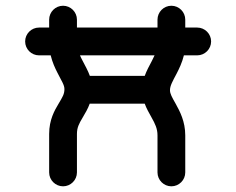

<svg xmlns="http://www.w3.org/2000/svg" viewBox="-20 -655 831 675"><path d="M673.3 -558.1H631.3V-585.9C631.3 -612.8 609.4 -634.8 582.5 -634.8C555.7 -634.8 533.7 -612.8 533.7 -585.9V-558.1H250.5V-585.9C250.5 -612.8 228.5 -634.8 201.7 -634.8C174.8 -634.8 152.8 -612.8 152.8 -585.9V-558.1H117.2C90.3 -558.1 68.4 -536.1 68.4 -509.3C68.4 -482.4 90.3 -460.4 117.2 -460.4H158.2C164.1 -436 173.3 -416 181.6 -399.9C197.3 -369.1 206.5 -356 206.5 -341.8C206.5 -324.2 200.2 -314.5 186 -290.5C171.9 -267.1 152.8 -233.9 152.8 -184.1V-48.8C152.8 -22 174.8 0 201.7 0C228.5 0 250.5 -22 250.5 -48.8V-184.1C250.5 -206.5 257.8 -220.2 270 -240.7C279.8 -257.3 289.1 -272.9 295.4 -290.5H488.8C494.6 -274.4 503.4 -258.8 512.7 -242.2C525.4 -219.7 533.7 -202.6 533.7 -179.2V-48.8C533.7 -22 555.7 0 582.5 0C609.4 0 631.3 -22 631.3 -48.8V-179.2C631.3 -228 612.3 -263.7 597.7 -290C584.5 -313.5 577.6 -325.2 577.6 -337.9C577.6 -353.5 586.4 -368.7 601.1 -396.5C609.9 -413.6 620.1 -434.6 626.5 -460.4H673.3C700.2 -460.4 722.2 -482.4 722.2 -509.3C722.2 -536.1 700.2 -558.1 673.3 -558.1ZM261.2 -460.4H523.4L514.2 -441.4C504.4 -422.9 495.1 -405.8 488.8 -388.2H295.9C289.1 -407.2 279.3 -423.8 268.6 -444.8C265.6 -450.2 263.2 -455.6 261.2 -460.4Z"/></svg>

Font: Velvelyne Book
Style: Bold
Weight: 700
Designer: Manon Van der Borght et Mariel Nils
Foundry: Velvetyne
Version: Version 1.070;Glyphs 3.3.1 (3343)